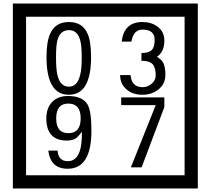

<svg xmlns="http://www.w3.org/2000/svg" viewBox="-20 -980 1195 1090"><path d="M1103 90H53V-960H1103ZM1028 15V-885H128V15ZM497 -656Q497 -442 371 -442Q244 -442 244 -656Q244 -744 265 -789Q294 -855 371 -855Q448 -855 477 -789Q497 -745 497 -656ZM444 -656Q444 -723 435 -752Q420 -809 371 -809Q322 -809 306 -752Q298 -723 298 -656Q298 -587 306 -553Q322 -488 371 -488Q419 -488 435 -554Q444 -587 444 -656ZM919 -556Q919 -504 880.5 -473Q842 -442 789 -442Q734 -442 700 -471Q662 -502 662 -554H721Q727 -485 790 -485Q818 -485 841 -504.5Q864 -524 864 -552Q864 -597 846 -616Q828 -635 783 -635V-679Q825 -679 841.5 -696Q858 -713 858 -754Q858 -812 789 -812Q738 -812 726 -744H671Q684 -855 788 -855Q839 -855 874 -829Q913 -800 913 -750Q913 -685 871 -658Q895 -642 903 -630Q919 -605 919 -556ZM499 -238Q499 -22 364 -22Q267 -22 254 -125H307Q311 -65 365 -65Q448 -65 445 -232Q424 -205 414 -197Q394 -182 360 -182Q243 -182 243 -308Q243 -366 275.5 -400.5Q308 -435 366 -435Q450 -435 478 -385Q499 -346 499 -238ZM438 -308Q438 -392 368 -392Q299 -392 299 -308Q299 -224 368 -224Q438 -224 438 -308ZM913 -372 784 -30H723L864 -383H668V-427H913Z"/></svg>

Font: Unicode BMP Fallback SIL
Style: Regular
Weight: 400
Foundry: NRSI, SIL International
Version: Version 5.1 Based on Unicode 5.1